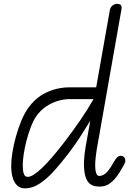

<svg xmlns="http://www.w3.org/2000/svg" viewBox="-20 -992 710 1021"><path d="M488.5 -1.5Q442 -8.5 431 -67.2Q420 -126 435.5 -212L460 -350Q438.5 -315 409.5 -269.2Q380.5 -223.5 345 -177Q309 -130 271.2 -87.2Q233.5 -44.5 193.8 -17.5Q154 9.5 111.5 9.5Q77.5 9.5 58.5 -21.8Q39.5 -53 39.5 -109Q39.5 -141 46 -181.5Q52.5 -222 64.2 -264.2Q76 -306.5 91.2 -344.5Q106.5 -382.5 124.5 -409.5Q166 -471.5 225.2 -499.5Q284.5 -527.5 348 -527.5H491.5L564 -937.5Q567 -954 578.5 -962.8Q590 -971.5 602.5 -971.5Q616 -971.5 622.5 -965.2Q629 -959 625.5 -940L494 -194.5Q491 -176.5 488.5 -153Q486 -129.5 486.2 -107.5Q486.5 -85.5 491.5 -71Q496.5 -56.5 507.5 -56.5Q525.5 -56.5 541.2 -69.8Q557 -83 575 -113L584 -128.5Q595 -147.5 603 -155.5Q611 -163.5 622 -163.5Q632 -163.5 639.2 -156.8Q646.5 -150 646.5 -136Q646.5 -128 636.8 -111Q627 -94 614 -72.5Q591 -35.5 562.2 -15.2Q533.5 5 488.5 -1.5ZM101 -115.5Q101 -103.5 102.2 -88.5Q103.5 -73.5 109 -62.5Q114.5 -51.5 128 -51.5Q153 -51.5 201.8 -97.2Q250.5 -143 320 -233.5Q363.5 -290 403.8 -348.2Q444 -406.5 477.5 -465H348Q322.5 -465 290 -456Q257.5 -447 226 -426.2Q194.5 -405.5 170.5 -370.5Q155.5 -347.5 142.8 -313.5Q130 -279.5 120.5 -242.2Q111 -205 106 -171.2Q101 -137.5 101 -115.5Z"/></svg>

Font: Edu QLD Hand
Style: Regular
Weight: 400
Designer: Tina and Corey Anderson, Eben Sorkin
Foundry: Sorkin Type Co.
Version: Version 2.000